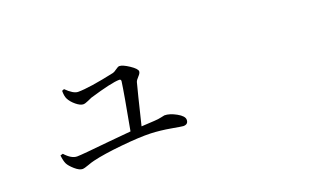

<svg xmlns="http://www.w3.org/2000/svg" viewBox="-52 -731 1605 960"><g transform="rotate(-20 750.0 -251.5)"><path d="M296.9 -443.4 308.6 -448.2Q345.7 -411.1 371.1 -411.1Q430.7 -411.1 566.4 -440.4Q574.2 -442.4 587.4 -452.1Q600.6 -461.9 607.4 -461.9Q625 -461.9 658.7 -439.5Q692.4 -417 692.4 -403.3Q692.4 -393.6 679.2 -379.9Q666 -366.2 663.1 -356.4Q652.3 -317.4 609.4 -140.6Q633.8 -142.6 678.7 -144.5Q700.2 -145.5 716.8 -149.4Q733.4 -153.3 735.4 -153.3Q762.7 -153.3 797.9 -133.8Q833 -114.3 833 -94.7Q833 -70.3 806.6 -70.3Q800.8 -70.3 745.6 -80.1Q690.4 -89.8 640.6 -91.8Q581.1 -93.8 482.9 -84Q384.8 -74.2 328.1 -60.5Q314.5 -57.6 292 -49.3Q269.5 -41 259.8 -41Q243.2 -41 220.2 -61Q197.3 -81.1 189.5 -96.7Q181.6 -113.3 178.7 -142.6L192.4 -146.5Q225.6 -109.4 255.9 -109.4Q268.6 -109.4 312 -113.3Q355.5 -117.2 427.2 -124.5Q499 -131.8 548.8 -135.7Q585 -329.1 592.8 -387.7Q592.8 -397.5 584 -397.5Q543.9 -397.5 422.9 -361.3Q418 -359.4 400.9 -351.6Q383.8 -343.8 374 -343.8Q358.4 -343.8 336.4 -361.8Q314.5 -379.9 304.7 -399.4Q296.9 -414.1 296.9 -443.4Z"/></g></svg>

Font: Bpmf Zihi Serif Regular
Style: Regular
Weight: 400
Foundry: But Ko
Version: Version 1.320